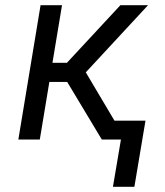

<svg xmlns="http://www.w3.org/2000/svg" viewBox="-20 -540 640 743"><path d="M417 183 448 0H374L240 -223H171L134 0H51L137 -520H220L183 -297H239L446 -520H553L312 -260L423 -73H543L500 183Z"/></svg>

Font: Iosevka Aile Oblique
Style: Regular
Weight: 400
Italic angle: -9°
Designer: Belleve Invis
Foundry: Belleve Invis
Version: Version 31.1.0; ttfautohint (v1.8.4)